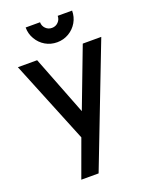

<svg xmlns="http://www.w3.org/2000/svg" viewBox="-179 -843 916 1176"><g transform="rotate(-20 279.5 -255.5)"><path d="M160.2 -676.3Q139.6 -710.9 139.6 -752.4H233.4Q233.4 -728.5 250 -711.7Q266.6 -694.8 291 -694.8Q315.4 -694.8 332 -711.7Q348.6 -728.5 348.6 -752.4H442.4Q442.4 -710.9 422.4 -676.5Q402.3 -642.1 367.7 -621.6Q332.5 -601.1 291 -601.1Q249.5 -601.1 215.1 -621.1Q180.7 -641.1 160.2 -676.3ZM253.9 240.2H141.1L230 -3.4L11.7 -540H137.2L287.6 -153.3L434.6 -540H555.2Z"/></g></svg>

Font: Vela Sans Bd
Style: Bold
Weight: 700
Designer: Principal design: Mikhail Sharanda - project Manrope.
Design modification: Ravid Balaliev
Foundry: Mikhail Sharanda
Version: Version 1.001